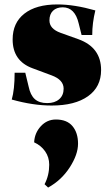

<svg xmlns="http://www.w3.org/2000/svg" viewBox="-20 -464 503 866"><path d="M213 12Q129 12 33 -15Q46 -60 46 -136H94L109 -74Q117 -35 137 -17Q157 1 193 1Q227 1 247 -16.5Q267 -34 267 -64Q267 -104 213 -124L127 -156Q37 -189 37 -286Q37 -361 90 -402.5Q143 -444 239 -444Q315 -444 410 -417Q396 -360 396 -306H348L335 -358Q318 -431 263 -431Q235 -431 219 -415.5Q203 -400 203 -372Q203 -334 253 -316L334 -287Q436 -250 436 -148Q436 -72 377 -30Q318 12 213 12ZM197 382 181 367Q202 327 202 279Q202 245 183.5 218.5Q165 192 134 178Q136 136 164 105.5Q192 75 232 75Q282 75 307 105Q332 135 332 184Q332 233 294.5 291Q257 349 197 382Z"/></svg>

Font: Arapey Black-Display
Style: Regular
Weight: 900
Designer: Eduardo Rodriguez Tunni
Foundry: Eduardo Rodriguez Tunni
Version: Version 4.000